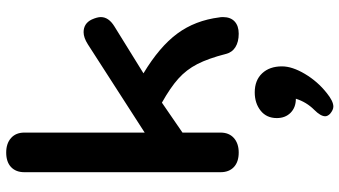

<svg xmlns="http://www.w3.org/2000/svg" viewBox="-264 -536 1122 635"><g transform="rotate(-90 297.5 -218.0)"><path d="M46 -50V-699Q46 -727 63 -743Q80 -759 111 -759Q141 -759 159 -743Q177 -727 177 -699V-301L469 -489Q491 -503 509 -503Q538 -503 551 -476Q559 -458 559 -446Q559 -420 528 -401L373 -305Q461 -252 504.5 -193Q548 -134 558 -54Q559 -50 559 -42Q559 -17 544.5 -3.5Q530 10 504 10Q477 10 459.5 -1Q442 -12 437 -33Q422 -91 403.5 -127Q385 -163 355.5 -189.5Q326 -216 276 -244L177 -176V-50Q177 -22 159 -6Q141 10 111 10Q80 10 63 -6Q46 -22 46 -50ZM231 296Q231 281 252 260Q278 234 289 199Q260 199 242.5 181.5Q225 164 225 136Q225 102 249.5 82.5Q274 63 310 63Q350 63 373 87.5Q396 112 396 153Q396 187 371 229Q346 271 308 301Q281 323 263 323Q252 323 239 312Q231 304 231 296Z"/></g></svg>

Font: Kodchasan
Style: Bold
Weight: 700
Designer: Katatrad Aksorn Co.,Ltd.
Foundry: Cadson Demak Co.,Ltd.
Version: Version 1.000; ttfautohint (v1.6)